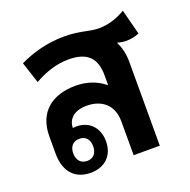

<svg xmlns="http://www.w3.org/2000/svg" viewBox="-110 -693 798 807"><g transform="rotate(-20 289.0 -289.0)"><path d="M163 8C229 8 268 -34 268 -95C268 -154 231 -196 172 -196C167 -196 161 -195 156 -195C156 -231 182 -263 242 -263C312 -263 357 -222 357 -152V0H474V-376C474 -409 467 -440 454 -465L455 -468C468 -464 482 -462 491 -462C513 -462 534 -466 551 -474L522 -586C486 -565 447 -551 402 -551C361 -551 324 -569 252 -569C179 -569 109 -550 52 -522L83 -427C129 -453 181 -472 237 -472C325 -472 357 -430 357 -357V-315H354C318 -345 272 -358 227 -358C123 -358 51 -305 51 -195V-119C51 -34 96 8 163 8ZM166 -44C138 -44 121 -63 121 -94C121 -125 138 -143 166 -143C194 -143 210 -124 210 -94C210 -63 194 -44 166 -44Z"/></g></svg>

Font: Noto Sans Thai Looped SemiCondensed SemiBold
Style: Regular
Weight: 600
Width: 4
Designer: Sasikarn Vongin, Ben Mitchell
Foundry: The Fontpad Ltd
Version: Version 1.001